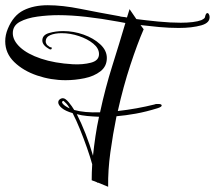

<svg xmlns="http://www.w3.org/2000/svg" viewBox="-36 -683 822 735"><path d="M378 32 339 16Q339 17 338 17Q337 17 336 15L315 7Q315 -8 315.5 -23.5Q316 -39 317 -54Q309 -83 296.5 -118.5Q284 -154 270 -188.5Q256 -223 242 -250Q214 -258 200.5 -269.5Q187 -281 187 -291Q187 -298 192.5 -302.5Q198 -307 205 -307Q214 -307 227 -291.5Q240 -276 248 -262Q287 -251 347 -253Q367 -346 394 -431.5Q421 -517 444 -595L417 -600Q352 -612 294 -618.5Q236 -625 188 -625Q148 -625 107.5 -619.5Q67 -614 40 -599.5Q13 -585 13 -556Q13 -528 41 -502Q69 -476 121 -458.5Q173 -441 243 -437Q281 -435 312 -443Q343 -451 343 -476Q343 -498 321 -516Q299 -534 266 -545Q233 -556 200 -556Q174 -556 156.5 -548.5Q139 -541 139 -524Q139 -518 144 -511L156 -502Q162 -504 162 -498Q162 -493 155 -494Q126 -509 126 -528Q126 -549 151.5 -556.5Q177 -564 206 -564Q246 -564 284 -550.5Q322 -537 347.5 -513.5Q373 -490 373 -461Q373 -429 348.5 -410Q324 -391 287.5 -383.5Q251 -376 215 -376Q159 -376 106 -394Q53 -412 18.5 -445.5Q-16 -479 -16 -525Q-16 -549 -6 -573Q15 -624 54 -643.5Q93 -663 147 -663Q203 -663 272.5 -649Q342 -635 421 -621Q426 -619 433.5 -618.5Q441 -618 450 -616L460 -648L486 -610Q524 -605 570 -600.5Q616 -596 656 -596Q681 -596 701.5 -598.5Q722 -601 735 -606Q745 -611 747 -614Q749 -617 749 -619Q752 -633 758 -633Q763 -633 766 -622Q770 -596 734.5 -586Q699 -576 648 -576Q612 -576 573.5 -579.5Q535 -583 502 -587L514 -571Q490 -516 463 -434Q436 -352 415 -258Q451 -262 487 -268.5Q523 -275 555 -283Q560 -285 563.5 -285Q567 -285 570 -285Q583 -285 583 -279Q583 -274 568 -269Q523 -255 484 -248Q445 -241 410 -238Q396 -169 386.5 -100Q377 -31 378 32ZM231 -268Q225 -279 218.5 -286Q212 -293 207 -297Q197 -294 205 -285Q213 -276 231 -268ZM320 -87Q324 -125 329.5 -162Q335 -199 343 -236Q319 -237 297.5 -239Q276 -241 258 -246Q275 -213 291.5 -171Q308 -129 320 -87Z"/></svg>

Font: Festive
Style: Regular
Weight: 400
Designer: Robert E. Leuschke
Foundry: Robert E. Leuschke
Version: Version 1.101; ttfautohint (v1.8.3)